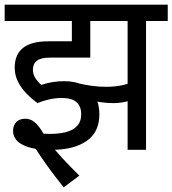

<svg xmlns="http://www.w3.org/2000/svg" viewBox="-20 -642 739 823"><path d="M606 -552V0H527V-552H446V-622H699V-552ZM435 -270Q476 -270 507.5 -277.5Q539 -285 575 -302V-228Q553 -215 525 -207.5Q497 -200 466 -200Q438 -200 411.5 -204Q385 -208 353 -220L309 -270L314 -285Q346 -278 374 -274Q402 -270 435 -270ZM244 -222Q218 -222 191 -216Q164 -210 141 -200Q116 -218 93.5 -241Q71 -264 57 -292Q43 -320 43 -352Q43 -408 78.5 -436.5Q114 -465 188 -465H288V-552H0V-622H458V-552H367V-395H194Q155 -395 138 -381.5Q121 -368 121 -343Q121 -324 131.5 -307.5Q142 -291 157 -278Q180 -286 204 -290Q228 -294 256 -294Q304 -294 338 -276.5Q372 -259 389 -227Q406 -195 406 -153Q406 -75 351 -37.5Q296 0 205 0Q197 0 190.5 0Q184 0 177 -0.5Q170 -1 164 -1Q107 -4 71.5 -24.5Q36 -45 36 -82Q36 -105 50 -119Q64 -133 88 -133Q115 -133 136 -111.5Q157 -90 182 -41Q212 -2 247 35.5Q282 73 320 111L253 161Q215 114 180.5 66Q146 18 116 -31L94 -74Q117 -71 147 -69.5Q177 -68 194 -68Q232 -68 262 -75.5Q292 -83 310 -101.5Q328 -120 328 -153Q328 -186 308 -204Q288 -222 244 -222Z"/></svg>

Font: Noto Sans Devanagari SemiCondensed
Style: Regular
Weight: 400
Width: 4
Designer: Jelle Bosma - Monotype Design Team
Foundry: Monotype Imaging Inc.
Version: Version 2.006